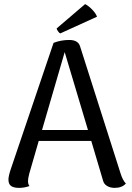

<svg xmlns="http://www.w3.org/2000/svg" viewBox="-20 -901 639 932"><path d="M591 -10Q572 11 537 11Q515 11 499.5 1.5Q484 -8 480 -25L423 -217H168L122 -58Q116 -34 116 -23Q116 -6 123 2Q98 11 73 11Q46 11 33.5 1.5Q21 -8 21 -29Q21 -46 32 -79L240 -693Q276 -707 316 -707Q360 -707 369 -675L565 -60Q575 -27 591 -10ZM407 -270 294 -648 184 -270ZM273 -739Q267 -741 261 -750Q255 -759 255 -763L393 -881Q408 -874 426 -856Q444 -838 451 -820Z"/></svg>

Font: Arima Madurai Medium
Style: Regular
Weight: 500
Designer: Joana Correia and Natanael Gama
Foundry: NDISCOVER
Version: Version 1.020